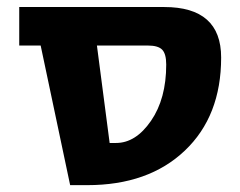

<svg xmlns="http://www.w3.org/2000/svg" viewBox="-20 -540 700 560"><path d="M36.1 -407.2V-519.5H459Q625 -519.5 625 -372.1Q625 -201.2 519 -100.6Q413.1 0 234.4 0H184.6L98.6 -407.2ZM262.7 -407.2 299.8 -123H318.4Q376 -123 420.4 -187.5Q464.8 -252 464.8 -351.6Q464.8 -382.8 453.1 -395Q441.4 -407.2 411.1 -407.2Z"/></svg>

Font: GenEi M Gothic v2 Heavy
Style: Regular
Weight: 800
Version: Version 2.0